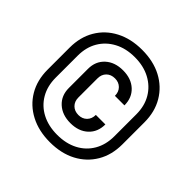

<svg xmlns="http://www.w3.org/2000/svg" viewBox="-163 -888 926 926"><g transform="rotate(45 300.0 -425.0)"><path d="M300 -110Q224 -110 166.5 -140Q109 -170 77 -224Q45 -278 45 -350V-500Q45 -572 77 -626Q109 -680 166.5 -710Q224 -740 300 -740Q377 -740 434 -710Q491 -680 523 -626Q555 -572 555 -500V-350Q555 -278 523 -224Q491 -170 434 -140Q377 -110 300 -110ZM300 -160Q360 -160 405 -183.5Q450 -207 475 -250Q500 -293 500 -350V-500Q500 -557 475 -599.5Q450 -642 405 -666Q360 -690 300 -690Q240 -690 195 -666Q150 -642 125 -599.5Q100 -557 100 -500V-350Q100 -293 125 -250Q150 -207 195 -183.5Q240 -160 300 -160ZM305 -245Q249 -245 214.5 -276.5Q180 -308 180 -360V-490Q180 -542 214.5 -573.5Q249 -605 305 -605Q361 -605 395 -573.5Q429 -542 429 -490H364Q364 -517 347.5 -533.5Q331 -550 305 -550Q278 -550 261.5 -533.5Q245 -517 245 -490V-360Q245 -333 261.5 -316.5Q278 -300 305 -300Q331 -300 347.5 -316.5Q364 -333 364 -360H429Q429 -308 395 -276.5Q361 -245 305 -245Z"/></g></svg>

Font: JetBrains Mono
Style: Regular
Weight: 400
Monospace: yes
Designer: Philipp Nurullin, Konstantin Bulenkov
Foundry: JetBrains
Version: Version 2.305